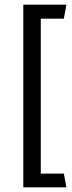

<svg xmlns="http://www.w3.org/2000/svg" viewBox="-20 -716 311 824"><path d="M80 -696H265L254 -636H155V29H254L265 88H80Z"/></svg>

Font: Palanquin
Style: Regular
Weight: 400
Designer: Pria Ravichandran
Version: Version 1.0.4